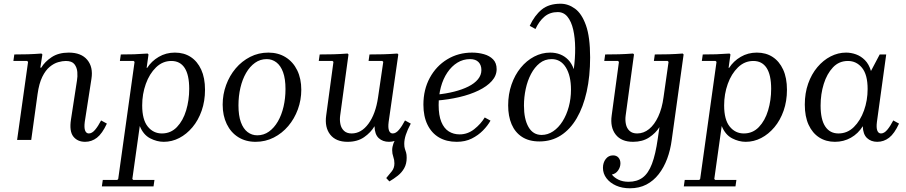

<svg xmlns="http://www.w3.org/2000/svg" viewBox="-20 -753 4877 1033"><path d="M524 -105 555 -88Q530 -34 501.5 -12Q473 10 438 10Q397 10 374.5 -18.5Q352 -47 362 -111L394 -319Q398 -341 396 -365.5Q394 -390 380.5 -407.5Q367 -425 334 -425Q316 -425 293 -418.5Q270 -412 247.5 -393.5Q225 -375 207.5 -339.5Q190 -304 182 -246L148 0H72L131 -420L126 -425H52L57 -460Q96 -460 129.5 -461Q163 -462 203 -465L208 -460L197 -389H202Q221 -421 258 -445.5Q295 -470 350 -470Q417 -470 449.5 -431Q482 -392 472 -329L436 -97Q432 -66 438 -50.5Q444 -35 458 -35Q475 -35 491.5 -54.5Q508 -74 524 -105Z M528 250 533 215H611L616 210L704 -420L699 -425H625L630 -460Q669 -460 701.5 -461Q734 -462 774 -465L779 -460L769 -388H772Q795 -424 834 -447Q873 -470 921 -470Q970 -470 1006 -446.5Q1042 -423 1062.5 -378.5Q1083 -334 1083 -270Q1083 -209 1065 -157.5Q1047 -106 1015.5 -68.5Q984 -31 944.5 -10.5Q905 10 861 10Q824 10 787.5 -9Q751 -28 732 -75L692 210L697 215H811L806 250ZM745 -186Q745 -109 775 -72Q805 -35 851 -35Q899 -35 932 -69.5Q965 -104 981.5 -159Q998 -214 998 -275Q998 -350 973.5 -387.5Q949 -425 902 -425Q855 -425 819.5 -390.5Q784 -356 764.5 -301.5Q745 -247 745 -186Z M1424 -470Q1477 -470 1517 -445Q1557 -420 1579 -375Q1601 -330 1601 -270Q1601 -215 1582.5 -164.5Q1564 -114 1531 -75Q1498 -36 1453 -13Q1408 10 1355 10Q1302 10 1262 -15Q1222 -40 1200 -85.5Q1178 -131 1178 -190Q1178 -245 1196.5 -295.5Q1215 -346 1248 -385Q1281 -424 1326 -447Q1371 -470 1424 -470ZM1364 -25Q1399 -25 1427 -45Q1455 -65 1475 -99.5Q1495 -134 1505.5 -179Q1516 -224 1516 -274Q1516 -329 1503 -364.5Q1490 -400 1467 -417.5Q1444 -435 1415 -435Q1380 -435 1352 -415Q1324 -395 1304 -360.5Q1284 -326 1273.5 -281Q1263 -236 1263 -186Q1263 -131 1276 -95.5Q1289 -60 1312 -42.5Q1335 -25 1364 -25Z M2190 -88Q2172 -54 2163.5 -28Q2155 -2 2155 21Q2155 38 2158.5 48Q2162 58 2165 68Q2168 78 2168 96Q2168 128 2155 151.5Q2142 175 2120.5 192Q2099 209 2075 223L2058 205Q2074 186 2088 168.5Q2102 151 2102 126Q2102 107 2096 90.5Q2090 74 2090 55Q2090 20 2117 -19.5Q2144 -59 2177 -88ZM2159 -105 2190 -88Q2165 -34 2136.5 -12Q2108 10 2073 10Q2039 10 2017.5 -10Q1996 -30 1995 -74Q1975 -40 1939 -15Q1903 10 1850 10Q1787 10 1756.5 -29Q1726 -68 1735 -132L1774 -420L1769 -425H1695L1700 -460Q1739 -460 1774.5 -461Q1810 -462 1850 -465L1855 -460L1810 -130Q1807 -107 1811.5 -85Q1816 -63 1831 -49Q1846 -35 1872 -35Q1924 -35 1962.5 -87.5Q2001 -140 2014 -229L2042 -420L2037 -425H1963L1968 -460Q2007 -460 2042.5 -461Q2078 -462 2118 -465L2123 -460L2071 -97Q2067 -66 2073 -50.5Q2079 -35 2093 -35Q2110 -35 2126.5 -54.5Q2143 -74 2159 -105Z M2437 10Q2382 10 2342 -13.5Q2302 -37 2280 -82Q2258 -127 2258 -190Q2258 -271 2292.5 -334.5Q2327 -398 2386.5 -434Q2446 -470 2520 -470Q2553 -470 2583.5 -461.5Q2614 -453 2633 -433.5Q2652 -414 2652 -381Q2652 -346 2626 -317Q2600 -288 2554.5 -266Q2509 -244 2451 -230.5Q2393 -217 2330 -212V-244Q2380 -249 2423.5 -260Q2467 -271 2500 -287.5Q2533 -304 2551.5 -326.5Q2570 -349 2570 -376Q2570 -403 2554.5 -419Q2539 -435 2509 -435Q2472 -435 2441 -416Q2410 -397 2387 -363Q2364 -329 2352 -284.5Q2340 -240 2340 -188Q2340 -132 2354.5 -97Q2369 -62 2394.5 -46Q2420 -30 2453 -30Q2496 -30 2531.5 -58Q2567 -86 2588 -121L2619 -104Q2604 -77 2578.5 -51Q2553 -25 2518 -7.5Q2483 10 2437 10Z M2882 8Q2826 8 2788.5 -16.5Q2751 -41 2732.5 -84.5Q2714 -128 2714 -186Q2714 -246 2732 -298Q2750 -350 2781.5 -388.5Q2813 -427 2854 -448.5Q2895 -470 2940 -470Q2969 -470 2993.5 -460.5Q3018 -451 3037 -431.5Q3056 -412 3067 -381Q3075 -440 3074.5 -495Q3074 -550 3064 -593.5Q3054 -637 3033.5 -662.5Q3013 -688 2981 -688Q2939 -688 2910 -664Q2881 -640 2861 -597L2830 -614Q2856 -670 2894.5 -701.5Q2933 -733 2996 -733Q3037 -733 3073.5 -706.5Q3110 -680 3132.5 -617Q3155 -554 3155 -444Q3155 -343 3136.5 -260Q3118 -177 3083 -117Q3048 -57 2997.5 -24.5Q2947 8 2882 8ZM2894 -27Q2927 -27 2956 -46.5Q2985 -66 3006.5 -100Q3028 -134 3040 -178Q3052 -222 3052 -271Q3052 -345 3024.5 -390Q2997 -435 2948 -435Q2911 -435 2883.5 -413Q2856 -391 2837 -355Q2818 -319 2808.5 -274.5Q2799 -230 2799 -185Q2799 -112 2823.5 -69.5Q2848 -27 2894 -27Z M3369 260Q3327 260 3294.5 245.5Q3262 231 3243 206Q3224 181 3224 150Q3224 122 3239 102.5Q3254 83 3278 83Q3297 83 3307.5 95Q3318 107 3318 126Q3318 146 3305.5 164Q3293 182 3272 186Q3284 202 3307 213.5Q3330 225 3362 225Q3407 225 3437.5 202.5Q3468 180 3487.5 129Q3507 78 3519 -7L3528 -69Q3508 -37 3472.5 -13.5Q3437 10 3386 10Q3323 10 3292.5 -29Q3262 -68 3271 -132L3310 -420L3305 -425H3231L3236 -460Q3275 -460 3310.5 -461Q3346 -462 3386 -465L3391 -460L3346 -130Q3343 -107 3347.5 -85Q3352 -63 3367 -49Q3382 -35 3408 -35Q3443 -35 3472 -58.5Q3501 -82 3521.5 -126Q3542 -170 3550 -230L3577 -420L3572 -425H3498L3503 -460Q3542 -460 3577.5 -461Q3613 -462 3653 -465L3658 -460L3594 0Q3587 54 3569.5 101Q3552 148 3524 184Q3496 220 3457.5 240Q3419 260 3369 260Z M3659 250 3664 215H3742L3747 210L3835 -420L3830 -425H3756L3761 -460Q3800 -460 3832.5 -461Q3865 -462 3905 -465L3910 -460L3900 -388H3903Q3926 -424 3965 -447Q4004 -470 4052 -470Q4101 -470 4137 -446.5Q4173 -423 4193.5 -378.5Q4214 -334 4214 -270Q4214 -209 4196 -157.5Q4178 -106 4146.5 -68.5Q4115 -31 4075.5 -10.5Q4036 10 3992 10Q3955 10 3918.5 -9Q3882 -28 3863 -75L3823 210L3828 215H3942L3937 250ZM3876 -186Q3876 -109 3906 -72Q3936 -35 3982 -35Q4030 -35 4063 -69.5Q4096 -104 4112.5 -159Q4129 -214 4129 -275Q4129 -350 4104.5 -387.5Q4080 -425 4033 -425Q3986 -425 3950.5 -390.5Q3915 -356 3895.5 -301.5Q3876 -247 3876 -186Z M4310 -190Q4310 -252 4328 -303Q4346 -354 4377.5 -391.5Q4409 -429 4449 -449.5Q4489 -470 4532 -470Q4559 -470 4585.5 -460.5Q4612 -451 4633.5 -429.5Q4655 -408 4666 -371L4713 -460H4748L4698 -97Q4694 -66 4700 -50.5Q4706 -35 4720 -35Q4737 -35 4753.5 -54.5Q4770 -74 4786 -105L4817 -88Q4792 -34 4763.5 -12Q4735 10 4700 10Q4666 10 4644.5 -10.5Q4623 -31 4622 -74Q4597 -34 4558 -12Q4519 10 4472 10Q4424 10 4387.5 -13.5Q4351 -37 4330.5 -81.5Q4310 -126 4310 -190ZM4395 -185Q4395 -110 4420 -72.5Q4445 -35 4491 -35Q4539 -35 4574 -69.5Q4609 -104 4628.5 -158.5Q4648 -213 4648 -274Q4648 -351 4618 -388Q4588 -425 4542 -425Q4494 -425 4461.5 -390.5Q4429 -356 4412 -301.5Q4395 -247 4395 -185Z"/></svg>

Font: Brygada 1918
Style: Italic
Weight: 400
Italic angle: -8°
Designer: Mateusz Machalski | Borys Kosmynka | Przemek Hoffer
Foundry: NIEPODLEGLA 2018
Version: Version 3.006